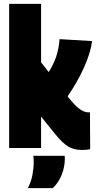

<svg xmlns="http://www.w3.org/2000/svg" viewBox="-20 -760 493 986"><path d="M398 10Q359 10 329.5 -8Q300 -26 263 -72L191 -161V0H27V-740H191V-440L230 -390Q255 -429 268.5 -469Q282 -509 286 -559L453 -549Q445 -488 411 -412.5Q377 -337 327 -265Q368 -214 391 -198.5Q414 -183 434 -183H442L443 6Q430 9 419.5 9.5Q409 10 398 10ZM123 206Q140 173 146.5 138.5Q153 104 153 73Q153 64 152.5 55.5Q152 47 151 40H312Q313 46 313 53Q313 98 296.5 138.5Q280 179 251 206Z"/></svg>

Font: Georama Condensed Black
Style: Regular
Weight: 900
Width: 3
Designer: Jean-Baptiste Levee
Foundry: Production Type
Version: Version 1.000